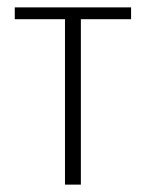

<svg xmlns="http://www.w3.org/2000/svg" viewBox="-20 -500 395 520"><path d="M156 0V-448H20V-480H335V-448H199V0Z"/></svg>

Font: Glametrix
Style: Light
Weight: 300
Designer: gluk
Foundry: gluk
Version: Version 0.40